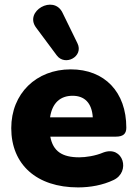

<svg xmlns="http://www.w3.org/2000/svg" viewBox="-20 -805 595 836"><path d="M227 -564C263 -515 346 -559 317 -617L252 -750C213 -830 84 -756 137 -685ZM320 11C373 11 428 1 474 -21C550 -56 517 -173 430 -141C395 -126 353 -120 325 -120C251 -120 211 -146 199 -210H484C516 -210 530 -222 530 -249C530 -404 436 -503 288 -503C138 -503 29 -398 29 -247C29 -89 139 11 320 11ZM296 -388C348 -388 380 -357 384 -294H198C207 -356 242 -388 296 -388Z"/></svg>

Font: Nunito Black
Style: Regular
Weight: 900
Designer: Vernon Adams
Foundry: Vernon Adams
Version: Version 3.602